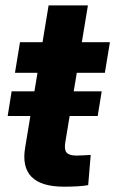

<svg xmlns="http://www.w3.org/2000/svg" viewBox="-20 -685 425 708"><path d="M355 -348.1 340.3 -257.3H8.3L22.9 -348.1ZM385.3 -529.3 366.7 -416.5H35.2L53.7 -529.3ZM159.2 -665H304.2L220.7 -159.7Q216.3 -133.3 225.6 -122.3Q234.9 -111.3 262.7 -111.3Q273.4 -111.3 289.6 -112.3Q305.7 -113.3 314.5 -113.8L305.2 -2.4Q287.1 1 263.2 2.2Q239.3 3.4 215.8 3.4Q131.8 3.4 96.2 -33Q60.5 -69.3 72.8 -141.1Z"/></svg>

Font: Inter 24pt
Style: Bold Italic
Weight: 700
Italic angle: -9.3988°
Version: Version 4.001;git-66647c0bb